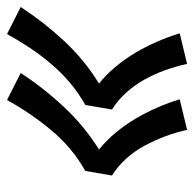

<svg xmlns="http://www.w3.org/2000/svg" viewBox="-30 -609 553 547"><g transform="rotate(90 246.5 -335.5)"><path d="M258 -79 181 -118Q224 -184 278.5 -242Q333 -300 399 -341Q373 -362 351 -388.5Q329 -415 311.5 -444.5Q294 -474 280 -506Q266 -538 256 -571L343 -592Q350 -560 361.5 -529.5Q373 -499 388 -471Q403 -443 424.5 -419Q446 -395 473 -378L460 -302Q426 -283 397 -258.5Q368 -234 343.5 -204.5Q319 -175 297.5 -143.5Q276 -112 258 -79ZM70 -79 -7 -118Q36 -184 90 -242Q144 -300 211 -341Q185 -362 163 -388.5Q141 -415 123.5 -444.5Q106 -474 92 -506Q78 -538 68 -571L155 -592Q162 -560 173 -529.5Q184 -499 199.5 -471Q215 -443 236.5 -419Q258 -395 285 -378L272 -302Q238 -283 209 -258.5Q180 -234 155 -204.5Q130 -175 109 -143.5Q88 -112 70 -79Z"/></g></svg>

Font: Iosevka Slab Extrabold
Style: Italic
Weight: 800
Italic angle: -9°
Monospace: yes
Designer: Belleve Invis
Foundry: Belleve Invis
Version: Version 11.1.0; ttfautohint (v1.8.3)